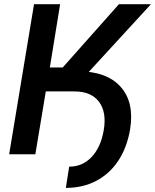

<svg xmlns="http://www.w3.org/2000/svg" viewBox="-20 -748 752 931"><path d="M239.7 -304.7 255.4 -402.3H356.4Q496.6 -402.8 564.5 -327.6Q632.3 -252.4 610.8 -120.6Q595.7 -32.2 553.7 31.2Q511.7 94.7 446.8 128.9Q381.8 163.1 299.3 163.1L315.4 60.1Q379.4 60.5 424.1 13.4Q468.8 -33.7 482.9 -116.2Q498 -203.6 460.2 -254.2Q422.4 -304.7 340.3 -304.7ZM24.4 0 145 -727.5H271.5L221.7 -420.9H284.2L556.6 -727.5H711.9L323.7 -304.7H202.1L151.4 0Z"/></svg>

Font: Inter 20pt SemiBold
Style: Italic
Weight: 600
Italic angle: -9.3988°
Version: Version 4.001;git-66647c0bb